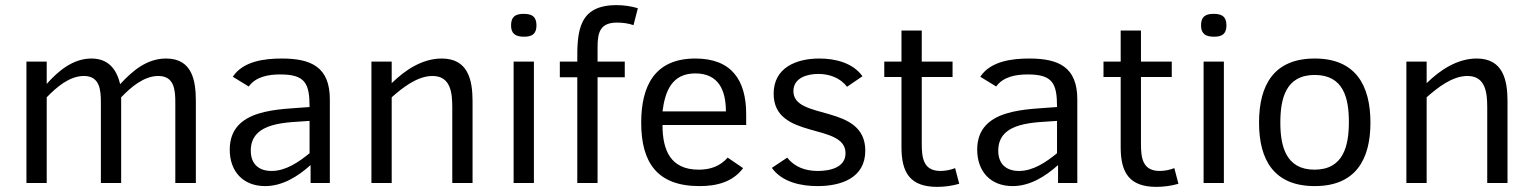

<svg xmlns="http://www.w3.org/2000/svg" viewBox="-20 -713 5972 748"><path d="M162 0V-334C200 -373 250 -417 307 -417C369 -417 373 -362 373 -314V0H452V-334C490 -373 540 -417 597 -417C659 -417 663 -362 663 -314V0H743V-319C743 -401 728 -485 627 -485C552 -485 496 -437 448 -385C434 -445 401 -485 336 -485C265 -485 207 -437 162 -386V-473H83V0Z M1013 12C1081 12 1141 -26 1190 -70V0H1265V-326C1265 -452 1192 -485 1078 -485C1011 -485 927 -475 887 -414L949 -376C977 -415 1027 -423 1072 -423C1170 -423 1186 -387 1186 -296C1070 -286 875 -293 875 -130C875 -45 927 12 1013 12ZM957 -126C957 -242 1105 -235 1186 -242V-116C1144 -82 1094 -47 1038 -47C987 -47 957 -75 957 -126Z M1427 0H1506V-334C1549 -372 1606 -417 1665 -417C1737 -417 1742 -349 1742 -294V0H1821V-319C1821 -404 1802 -485 1701 -485C1625 -485 1558 -440 1506 -389V-473H1427Z M1981 0H2060V-473H1981ZM2022 -570C2053 -570 2070 -581 2070 -614C2070 -649 2052 -659 2020 -659C1988 -659 1971 -648 1971 -614C1971 -580 1990 -570 2022 -570Z M2161 -412H2229V0H2308V-412H2414V-473H2308V-529C2308 -587 2318 -625 2384 -625C2406 -625 2428 -622 2448 -615L2465 -681C2438 -689 2410 -693 2382 -693C2234 -693 2228 -592 2229 -473H2161Z M2705 12C2771 12 2834 -3 2875 -58L2815 -99C2785 -65 2747 -52 2702 -52C2592 -52 2561 -128 2561 -226H2887V-268C2887 -401 2830 -485 2689 -485C2531 -485 2478 -379 2478 -235C2478 -79 2541 12 2705 12ZM2689 -427C2781 -427 2808 -359 2808 -279H2561C2571 -357 2597 -427 2689 -427Z M2987 -59C3027 -3 3101 12 3165 12C3256 12 3351 -19 3351 -126C3351 -311 3071 -242 3071 -358C3071 -410 3125 -425 3168 -425C3211 -425 3253 -410 3280 -375L3340 -416C3302 -469 3233 -485 3172 -485C3083 -485 2994 -450 2994 -348C2994 -166 3274 -237 3274 -116C3274 -59 3211 -47 3166 -47C3120 -47 3076 -61 3047 -99Z M3492 -413V-139C3492 -40 3526 15 3631 15C3660 15 3689 11 3717 3L3701 -58C3683 -51 3663 -47 3644 -47C3576 -47 3571 -100 3571 -154V-413H3691V-473H3571V-594H3492V-473H3425V-413Z M3925 12C3993 12 4053 -26 4102 -70V0H4177V-326C4177 -452 4104 -485 3990 -485C3923 -485 3839 -475 3799 -414L3861 -376C3889 -415 3939 -423 3984 -423C4082 -423 4098 -387 4098 -296C3982 -286 3787 -293 3787 -130C3787 -45 3839 12 3925 12ZM3869 -126C3869 -242 4017 -235 4098 -242V-116C4056 -82 4006 -47 3950 -47C3899 -47 3869 -75 3869 -126Z M4346 -413V-139C4346 -40 4380 15 4485 15C4514 15 4543 11 4571 3L4555 -58C4537 -51 4517 -47 4498 -47C4430 -47 4425 -100 4425 -154V-413H4545V-473H4425V-594H4346V-473H4279V-413Z M4669 0H4748V-473H4669ZM4710 -570C4741 -570 4758 -581 4758 -614C4758 -649 4740 -659 4708 -659C4676 -659 4659 -648 4659 -614C4659 -580 4678 -570 4710 -570Z M5102 12C5260 12 5319 -90 5319 -235C5319 -381 5261 -485 5102 -485C4943 -485 4885 -382 4885 -235C4885 -89 4944 12 5102 12ZM5102 -421C5214 -421 5235 -331 5235 -238C5235 -145 5214 -52 5101 -52C4990 -52 4968 -143 4968 -235C4968 -329 4989 -421 5102 -421Z M5459 0H5538V-334C5581 -372 5638 -417 5697 -417C5769 -417 5774 -349 5774 -294V0H5853V-319C5853 -404 5834 -485 5733 -485C5657 -485 5590 -440 5538 -389V-473H5459Z"/></svg>

Font: Logix
Style: Regular
Weight: 400
Designer: Michael Lee Finney
Version: Version 1.06